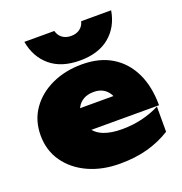

<svg xmlns="http://www.w3.org/2000/svg" viewBox="-148 -955 1045 1102"><g transform="rotate(-20 375.0 -404.5)"><path d="M399 18Q292 18 207.5 -20.5Q123 -59 74 -128.5Q25 -198 25 -290Q25 -381 72.5 -449Q120 -517 202 -555Q284 -593 386 -593Q493 -593 568 -547.5Q643 -502 683 -418.5Q723 -335 723 -221H310Q331 -195 368 -181Q412 -164 479 -164Q541 -164 600 -178Q659 -192 709 -218V-64Q645 -24 569.5 -3Q494 18 399 18ZM495 -360Q492 -366 489 -372Q474 -396 451 -408.5Q428 -421 396 -421Q359 -421 333.5 -406.5Q308 -392 295 -367Q293 -364 291 -360ZM121 -827H304Q311 -799 332.5 -783Q354 -767 386 -767Q418 -767 439.5 -783Q461 -799 468 -827H651Q635 -730 567 -673.5Q499 -617 386 -617Q273 -617 205.5 -673.5Q138 -730 121 -827Z"/></g></svg>

Font: Bounded
Style: Regular
Weight: 900
Designer: Vlad Churkin
Version: Version 1.0